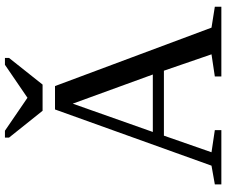

<svg xmlns="http://www.w3.org/2000/svg" viewBox="-88 -810 899 762"><g transform="rotate(-90 361.0 -429.5)"><path d="M225.1 -25.9V0H9.8V-25.9L84 -39.1L307.1 -660.2H399.9L631.8 -39.1L714.8 -25.9V0H438V-25.9L525.9 -39.1L460.9 -228H203.1L137.2 -39.1ZM330.1 -589.8 217.8 -272H445.8ZM222.7 -858.9 353.5 -769.5 484.4 -858.9H511.7V-842.8L405.8 -709.5H301.8L195.3 -842.8V-858.9Z"/></g></svg>

Font: Liberation Serif
Style: Regular
Weight: 400
Designer: Steve Matteson
Foundry: Ascender Corporation
Version: Version 2.1.5